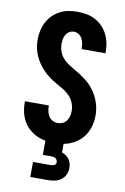

<svg xmlns="http://www.w3.org/2000/svg" viewBox="-103 -802 706 1082"><g transform="rotate(10 250.0 -261.5)"><path d="M249 8Q223 8 196.5 3.5Q170 -1 146.5 -12.5Q123 -24 103 -42Q83 -60 70.5 -83.5Q58 -107 52 -132.5Q46 -158 46 -185V-195H183V-191Q183 -175 186.5 -160Q190 -145 198 -132.5Q206 -120 220 -113Q234 -106 249 -106Q264 -106 277.5 -112.5Q291 -119 299.5 -131Q308 -143 311.5 -157.5Q315 -172 315 -186Q315 -210 306 -232.5Q297 -255 280.5 -272Q264 -289 243.5 -301Q223 -313 202.5 -324.5Q182 -336 163 -350Q144 -364 127.5 -381Q111 -398 97.5 -417.5Q84 -437 74.5 -458.5Q65 -480 60.5 -503.5Q56 -527 56 -551Q56 -576 61.5 -601.5Q67 -627 79 -650Q91 -673 109.5 -691.5Q128 -710 151 -722Q174 -734 199.5 -738.5Q225 -743 251 -743Q277 -743 302.5 -738.5Q328 -734 351 -722Q374 -710 392.5 -691.5Q411 -673 423 -650Q435 -627 440.5 -601.5Q446 -576 446 -550V-540H309V-544Q309 -559 306.5 -573Q304 -587 297 -600Q290 -613 277.5 -621Q265 -629 251 -629Q237 -629 224.5 -622Q212 -615 205 -603Q198 -591 195.5 -577Q193 -563 193 -549Q193 -528 200 -507.5Q207 -487 221 -470.5Q235 -454 253 -442Q271 -430 290 -419Q323 -401 353 -378.5Q383 -356 405.5 -325.5Q428 -295 440 -258.5Q452 -222 452 -185Q452 -158 446 -132.5Q440 -107 427.5 -83.5Q415 -60 395 -42Q375 -24 351.5 -12.5Q328 -1 301.5 3.5Q275 8 249 8ZM150 220V134H250Q255 134 260.5 133Q266 132 271 130Q276 128 279 123.5Q282 119 282 114Q282 108 279.5 102Q277 96 272.5 92Q268 88 262 86.5Q256 85 250 85H198V-106H302V53Q314 57 325 64.5Q336 72 343.5 82.5Q351 93 354.5 106Q358 119 358 132Q358 152 349.5 170.5Q341 189 325 200.5Q309 212 289.5 216Q270 220 250 220Z"/></g></svg>

Font: Iosevka Heavy
Style: Regular
Weight: 900
Monospace: yes
Designer: Belleve Invis
Foundry: Belleve Invis
Version: Version 32.5.0; ttfautohint (v1.8.4)